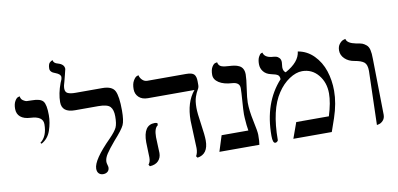

<svg xmlns="http://www.w3.org/2000/svg" viewBox="-71 -967 2487 1201"><g transform="rotate(-10 1172.0 -366.5)"><path d="M151.9 -243.2 146 -250Q190.9 -283.2 190.9 -360.8Q190.9 -411.6 111.8 -415Q70.8 -417 48.8 -435.5Q26.9 -454.1 26.9 -486.8Q26.9 -516.6 37.4 -534.9Q47.9 -553.2 58.6 -556.2L68.8 -559.1Q70.8 -541 84 -532Q97.2 -522.9 108.2 -522Q119.1 -521 140.1 -521Q193.4 -521 210.7 -500Q228 -479 228 -411.1Q228 -364.3 211.4 -315.2Q194.8 -266.1 151.9 -243.2Z M351.6 -558.1Q351.6 -535.2 368.2 -527.6Q384.8 -520 416.5 -520H586.4Q648.4 -520 666 -485.6Q683.6 -451.2 683.6 -360.8Q683.6 -296.9 671.1 -269.5Q658.7 -242.2 604.5 -182.1Q566.4 -137.2 549.1 -110.6Q531.7 -84 531.7 -61Q531.7 -53.2 535.2 -41.5Q538.6 -29.8 538.6 -24.9Q538.6 -7.8 527.6 1.7Q516.6 11.2 499.5 11.2Q482.4 11.2 471.9 0.7Q461.4 -9.8 461.4 -29.8Q461.4 -85 577.6 -201.2Q614.7 -239.3 625.2 -262.2Q635.7 -285.2 635.7 -332Q635.7 -374 617.7 -393.6Q599.6 -413.1 542.5 -413.1H394.5Q311.5 -413.1 311.5 -479Q311.5 -533.2 335.4 -597.2Q346.7 -619.1 346.7 -632.8Q346.7 -650.9 314.5 -663.1Q280.3 -674.3 280.8 -698.2Q280.8 -711.4 283.7 -720.7Q286.6 -730 291 -734.4Q295.4 -738.8 300 -741.5Q304.7 -744.1 307.6 -745.1L310.5 -746.1Q312.5 -726.1 340.3 -719.2Q379.4 -708 379.4 -678.2Q379.4 -676.3 370.8 -642.6Q362.3 -608.9 360.4 -602.1Q351.6 -577.1 351.6 -558.1Z M864.3 -159.2Q864.3 -150.4 866.2 -109.1Q868.2 -67.9 868.2 -58.1Q868.2 -28.3 849.6 -8.5Q831.1 11.2 794.9 13.2L788.1 2Q801.3 -13.2 801.3 -41Q801.3 -49.8 799.8 -88.9Q798.3 -127.9 798.3 -138.2Q798.3 -248 871.1 -248Q880.9 -248 888.2 -244.1V-231Q864.3 -216.3 864.3 -159.2ZM1145 -295.9Q1145 -262.7 1156 -190.4Q1167 -118.2 1167 -85Q1167 2 1098.1 12.2L1090.3 2Q1102.5 -19 1102.1 -48.8Q1102.1 -69.8 1098.6 -136Q1095.2 -202.1 1095.2 -223.1Q1095.2 -340.3 1152.3 -408.2H856.9Q819.8 -408.2 799.1 -428.2Q778.3 -448.2 778.3 -479Q778.3 -512.2 789.8 -532Q801.3 -551.8 812 -556.2L823.2 -560.1Q827.1 -542 840.6 -529.1Q854 -516.1 872.1 -516.1H1118.2Q1156.2 -516.1 1168.7 -502.4Q1181.2 -488.8 1181.2 -458V-434.1Q1181.2 -418.9 1172.1 -405Q1163.1 -391.1 1154.1 -365Q1145 -338.9 1145 -295.9Z M1466.8 -272Q1466.8 -222.2 1481.7 -153.1Q1496.6 -84 1496.6 -63Q1496.6 -19 1492.7 0H1238.8L1270.5 -100.1H1440.4Q1434.6 -130.9 1431.6 -181.2Q1430.7 -188 1430.7 -204.1Q1430.7 -230 1435.1 -287.6Q1439.5 -345.2 1439.5 -369.1Q1439.5 -406.2 1392.6 -409.2Q1339.4 -412.1 1308.6 -432.1Q1277.8 -452.1 1277.8 -481.9Q1277.8 -514.2 1288.8 -532Q1299.8 -549.8 1310.5 -551.8L1321.8 -554.2Q1325.7 -532.2 1343.8 -525.6Q1361.8 -519 1391.6 -518.1Q1411.6 -517.1 1426 -514.6Q1440.4 -512.2 1455.1 -505.1Q1469.7 -498 1477.3 -483.6Q1484.9 -469.2 1484.9 -448.2Q1484.9 -420.4 1475.8 -360.6Q1466.8 -300.8 1466.8 -272Z M1830.6 -533.2Q1888.7 -523.4 1930.7 -480.7Q1972.7 -438 1992.2 -378.4Q2011.7 -318.8 2011.7 -252Q2011.7 -172.9 1981.4 -83L1952.6 0H1708.5L1744.6 -100.1H1951.7Q1977.5 -183.1 1977.5 -241.2Q1977.5 -311 1937.5 -359.1Q1897.5 -407.2 1835.4 -407.2Q1796.4 -407.2 1753.4 -378.7Q1710.4 -350.1 1678.7 -301.8Q1611.8 -202.6 1611.3 -8.8Q1611.3 -4.9 1605.5 0Q1599.6 4.9 1593.8 4.9Q1576.7 4.9 1576.7 -42Q1576.7 -252 1694.3 -380.9Q1694.3 -399.9 1683.8 -408Q1673.3 -416 1639.6 -422.9Q1609.9 -429.7 1593.8 -450Q1577.6 -470.2 1577.6 -497.1Q1577.6 -524.9 1586.2 -542Q1594.7 -559.1 1603 -562L1611.3 -564.9Q1619.1 -532.7 1665.5 -527.8Q1681.6 -526.9 1691.7 -524.4Q1701.7 -522 1711.2 -512Q1720.7 -502 1720.7 -484.9Q1720.7 -476.1 1719.2 -467.5Q1717.8 -459 1717.8 -453.1Q1717.8 -428.2 1733.4 -418Q1823.7 -467.3 1830.6 -533.2Z M2238.3 5.9 2248 -335.9Q2248 -376 2230.5 -390.9Q2212.9 -405.8 2169.9 -413.1Q2132.8 -418.9 2109.4 -441.4Q2085.9 -463.9 2085.9 -494.1Q2085.9 -519 2098.4 -534.9Q2110.8 -550.8 2124 -555.2L2137.2 -559.1Q2142.1 -530.3 2199.2 -519Q2225.1 -515.1 2236.6 -511Q2248 -506.8 2261.5 -495.8Q2274.9 -484.9 2280 -463.4Q2285.2 -441.9 2285.2 -405.8L2291 -50.8Q2291 -27.8 2278.1 -13.9Q2265.1 0 2251.5 2.9Z"/></g></svg>

Font: Linux Libertine Initials
Style: Initials
Weight: 400
Designer: Philipp H. Poll
Foundry: Philipp H. Poll
Version: Version 5.0.6